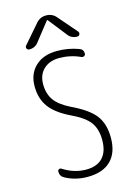

<svg xmlns="http://www.w3.org/2000/svg" viewBox="-141 -1028 782 1111"><g transform="rotate(-15 250.0 -472.5)"><path d="M245.1 -356.4Q156.2 -398.4 118.2 -449.7Q80.1 -501 80.1 -575.2Q80.1 -650.4 127.9 -695.3Q175.8 -740.2 257.8 -740.2Q324.2 -740.2 385.7 -717.8Q410.2 -710 410.2 -683.6Q410.2 -674.8 401.9 -670.4Q393.6 -666 385.7 -669.9Q326.2 -697.3 259.8 -697.3Q201.2 -697.3 166 -664.1Q130.9 -630.9 130.9 -575.2Q130.9 -517.6 158.2 -479Q185.5 -440.4 250 -408.2Q351.6 -360.4 390.6 -309.1Q429.7 -257.8 429.7 -174.8Q429.7 -85 381.3 -37.6Q333 9.8 242.2 9.8Q168 9.8 108.4 -23.4Q85 -35.2 85 -64.5Q85 -72.3 92.3 -76.2Q99.6 -80.1 107.4 -75.2Q172.9 -33.2 245.1 -33.2Q309.6 -33.2 343.8 -69.3Q377.9 -105.5 377.9 -174.8Q377.9 -239.3 349.1 -279.8Q320.3 -320.3 245.1 -356.4ZM311.5 -925.8 406.2 -816.4Q412.1 -808.6 408.2 -799.3Q404.3 -790 393.6 -790Q358.4 -790 338.9 -816.4L252 -926.8Q251 -927.7 250 -927.7L248 -926.8L161.1 -816.4Q141.6 -790 106.4 -790Q96.7 -790 91.8 -798.8Q86.9 -807.6 93.8 -816.4L188.5 -925.8Q211.9 -955.1 250 -955.1Q288.1 -955.1 311.5 -925.8Z"/></g></svg>

Font: Rounded-X Mgen+ 1mn light
Style: Regular
Weight: 200
Designer: [Source Han Sans]
Ryoko NISHIZUKA  (kana & ideographs); Paul D. Hunt (Latin, Greek & Cyrillic); Wenlong ZHANG  (bopomofo
Version: Version 1.059.20150602